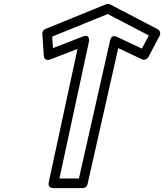

<svg xmlns="http://www.w3.org/2000/svg" viewBox="-20 -950 850 995"><path d="M550.9 -742 389 -25H288L440.3 -731.2C440.3 -731.2 451.9 -777.3 406.8 -759.8L254.5 -700.8L250.4 -760.3L538.2 -877.3L751.4 -766L715.4 -698.1L585.9 -759.1C580.2 -761.8 557.3 -770.3 550.9 -742ZM592.8 -700.6 715.7 -642.7C726.8 -637.4 742 -641.5 748.4 -653.6L807.4 -764.8C813.9 -777.1 808.9 -792.4 796.9 -798.7L551 -927C544.9 -930.2 536.9 -930.7 530 -928L214.9 -799.8C206 -796.2 198.6 -786 199.3 -774.9L206.9 -663.6C209.3 -628.4 239 -641.2 240.9 -642L381.6 -696.4L232.6 -5.3C226.5 22.8 250.6 25 257 25H409C419.9 25 430.8 17 433.4 5.5Z"/></svg>

Font: Stormning Aesir
Style: Bold
Weight: 400
Designer: Robert Jablonski, Mew Too
Foundry: Cannot Into Space Fonts
Version: Version 0.90